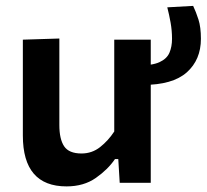

<svg xmlns="http://www.w3.org/2000/svg" viewBox="-20 -636 719 668"><path d="M211.5 12.5Q59.5 12.5 59.5 -164.5V-498L186.5 -502V-201Q186.5 -152 203.2 -127Q220 -102 263.5 -102Q300 -102 328.2 -124.2Q356.5 -146.5 377.5 -178.5V-498H504.5V0H396.5L391.5 -82.5H380Q355.5 -46.5 313.5 -17Q271.5 12.5 211.5 12.5ZM477 -340.5 459.5 -408Q509.5 -408 535 -419.8Q560.5 -431.5 569.5 -452.5Q578.5 -473.5 578.5 -501Q578.5 -529.5 573.5 -557.5Q568.5 -585.5 562 -610.5L652 -615.5Q662 -594.5 670.5 -568Q679 -541.5 679 -501Q679 -428 629.8 -384.2Q580.5 -340.5 477 -340.5Z"/></svg>

Font: Commissioner SemiBold
Style: Regular
Weight: 600
Designer: Kostas Bartsokas
Foundry: Kostas Bartsokas
Version: Version 1.000; ttfautohint (v1.8.3)